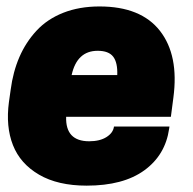

<svg xmlns="http://www.w3.org/2000/svg" viewBox="-20 -564 600 598"><path d="M512.2 -200.2H186Q183.6 -124 257.8 -124Q291 -124 311.8 -137.2Q332.5 -150.4 335 -169.9H507.8L506.8 -163.1Q495.1 -81.1 429.4 -33.4Q363.8 14.2 250 14.2Q160.2 14.2 101.6 -20Q43 -54.2 20.3 -112.1Q-2.4 -169.9 7.8 -246.1L13.2 -284.2Q20.5 -340.3 40.5 -386.5Q60.5 -432.6 93.8 -468.5Q127 -504.4 177 -524.2Q227.1 -543.9 290 -543.9Q418.9 -543.9 478.3 -467.8Q537.6 -391.6 520 -259.8ZM284.2 -405.8Q219.7 -405.8 203.1 -330.1H345.2Q346.7 -369.1 332.5 -387.5Q318.4 -405.8 284.2 -405.8Z"/></svg>

Font: Cooper Hewitt
Style: Heavy Italic
Weight: 714
Designer: Village Type and Design LLC
Foundry: Cooper Hewitt Smithsonian Design Museum
Version: 1.000